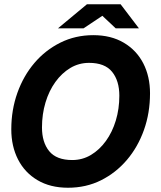

<svg xmlns="http://www.w3.org/2000/svg" viewBox="-20 -868 757 901"><path d="M299 13Q216 13 156 -22.5Q96 -58 64.5 -120Q33 -182 33 -261Q33 -352 61.5 -432Q90 -512 141.5 -572.5Q193 -633 263.5 -668Q334 -703 418 -703Q501 -703 561 -667.5Q621 -632 652.5 -570.5Q684 -509 684 -430Q684 -338 655.5 -258Q627 -178 575.5 -117.5Q524 -57 454 -22Q384 13 299 13ZM319 -117Q367 -117 407 -141Q447 -165 477 -206.5Q507 -248 523.5 -302.5Q540 -357 540 -419Q540 -489 506 -531Q472 -573 398 -573Q350 -573 310 -549Q270 -525 240 -483.5Q210 -442 193.5 -387Q177 -332 177 -270Q177 -200 211 -158.5Q245 -117 319 -117ZM252 -735 388 -848H509L489 -813L372 -735ZM523 -735 440 -813 425 -848H546L632 -735Z"/></svg>

Font: Radio Canada Big SemiBold
Style: Italic
Weight: 600
Italic angle: -12°
Designer: Étienne Aubert Bonn
Foundry: Coppers and Brasses
Version: Version 1.001